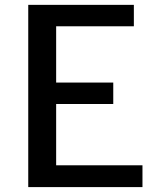

<svg xmlns="http://www.w3.org/2000/svg" viewBox="-20 -763 639 783"><path d="M95.2 0V-743.2H525.9V-655.8H209V-426.3H441.9V-338.9H209V-88.9H561V0Z"/></svg>

Font: HaufeMerriweatherSans
Style: Regular
Weight: 400
Designer: Eben Sorkin ( eben@eyebytes.com )
Foundry: Eben Sorkin
Version: Version 1.56